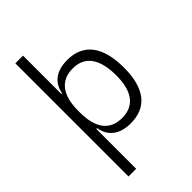

<svg xmlns="http://www.w3.org/2000/svg" viewBox="-281 -827 1148 1148"><g transform="rotate(-45 293.0 -253.5)"><path d="M89.8 224.6H154.8V-112.8H161.1C174.3 -36.6 228 9.8 324.7 9.8C460.4 9.8 531.2 -80.6 531.2 -253.9C531.2 -433.6 460 -527.3 322.8 -527.3C231.9 -527.3 174.8 -485.8 161.1 -408.7H154.8V-732.4H89.8ZM154.8 -251V-266.1C154.8 -398.9 208.5 -468.3 311 -468.3C413.1 -468.3 465.8 -395 465.8 -253.9C465.8 -119.6 412.6 -49.3 310.5 -49.3C208 -49.3 154.8 -118.7 154.8 -251Z"/></g></svg>

Font: Cascadia Code PL Light
Style: Regular
Weight: 300
Monospace: yes
Designer: Aaron Bell
Foundry: Saja Typeworks
Version: Version 2404.023